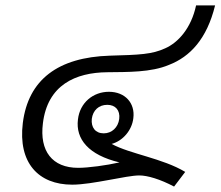

<svg xmlns="http://www.w3.org/2000/svg" viewBox="-20 -669 812 707"><path d="M621 18 662 -36C579 -86 459 -102 391 -139C432 -150 466 -189 471 -234C478 -289 441 -331 381 -331C323 -331 274 -291 267 -229C258 -157 306 -98 420 -71C372 -60 305 -51 268 -51C172 -51 125 -113 138 -215C155 -356 258 -402 375 -403C450 -404 536 -402 602 -430C680 -460 742 -526 772 -649H702C684 -565 636 -512 588 -491C540 -469 495 -467 384 -464C194 -458 84 -376 64 -216C46 -70 121 11 246 11C320 11 445 -23 493 -23C523 -23 570 -9 621 18ZM318 -231C322 -263 344 -283 375 -283C405 -283 423 -263 419 -231C415 -200 392 -178 362 -178C331 -178 315 -200 318 -231Z"/></svg>

Font: TPK Tissa Web
Style: Italic
Weight: 400
Italic angle: -7°
Designer: Jacques Le Bailly, Suppakit Chalermlarp | Katatrad Co.,Ltd.
Foundry: Jacques Le Bailly, Cadson Demak Co.,Ltd.
Version: Version 5.000;Glyphs 3.1.2 (3151)